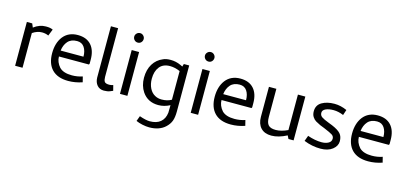

<svg xmlns="http://www.w3.org/2000/svg" viewBox="-75 -1223 4308 2032"><g transform="rotate(15 2079.0 -206.5)"><path d="M355 -472.5 326.2 -400Q293.8 -415 255 -415Q202.5 -415 151.2 -380V0H70V-480H128.8L146.2 -438.8Q208.8 -486.2 277.5 -486.2Q305 -486.2 321.9 -483.1Q338.8 -480 355 -472.5Z M826.2 -268.8V-225L821.2 -215H492.5Q492.5 -153.8 538.8 -101.2Q582.5 -57.5 675 -57.5Q736.2 -57.5 791.2 -76.2L806.2 -16.2Q730 10 652.5 10Q536.2 10 475 -52.5Q413.8 -115 413.8 -231.2Q413.8 -341.2 467.5 -412.5Q525 -486.2 628.8 -486.2Q723.8 -486.2 775 -429.4Q826.2 -372.5 826.2 -268.8ZM637.5 -422.5Q571.2 -422.5 536.2 -382.5Q501.2 -342.5 493.8 -280H743.8Q743.8 -342.5 716.9 -382.5Q690 -422.5 637.5 -422.5Z M1126.2 -71.2 1141.2 -12.5Q1137.5 -11.2 1111.2 0Q1085 11.2 1043.8 11.2Q997.5 11.2 970 -20.6Q942.5 -52.5 941.2 -103.8V-666.2H1020V-132.5Q1020 -98.8 1031.2 -81.2Q1042.5 -63.8 1083.8 -63.8Q1102.5 -63.8 1126.2 -71.2Z M1207.5 -625Q1207.5 -645 1222.5 -660.6Q1237.5 -676.2 1260 -676.2Q1281.2 -676.2 1296.2 -660.6Q1311.2 -645 1311.2 -625Q1311.2 -603.8 1296.9 -588.1Q1282.5 -572.5 1260 -572.5Q1237.5 -572.5 1222.5 -588.1Q1207.5 -603.8 1207.5 -625ZM1300 0H1218.8V-480H1300Z M1640 10Q1525 10 1463.8 -78.8Q1420 -143.8 1420 -231.2Q1420 -320 1458.1 -381.9Q1496.2 -443.8 1563.8 -471.2Q1595 -486.2 1645 -486.2Q1703.8 -486.2 1757.5 -461.2L1781.2 -450L1790 -480H1848.8V22.5Q1848.8 88.8 1833.8 128.8Q1818.8 168.8 1782.5 202.5Q1752.5 231.2 1708.1 246.9Q1663.8 262.5 1608.8 262.5Q1573.8 262.5 1533.1 253.8Q1492.5 245 1462.5 231.2L1483.8 173.8Q1555 198.8 1597.5 198.8Q1672.5 198.8 1715 162.5Q1757.5 126.2 1765 60Q1766.2 46.2 1766.2 -10V-22.5Q1703.8 10 1640 10ZM1766.2 -82.5V-396.2Q1710 -421.2 1655 -421.2Q1580 -421.2 1541.2 -372.5Q1502.5 -323.8 1502.5 -242.5Q1502.5 -183.8 1525 -138.8Q1547.5 -93.8 1586.2 -73.8Q1617.5 -56.2 1658.8 -56.2Q1721.2 -56.2 1766.2 -82.5Z M1982.5 -625Q1982.5 -645 1997.5 -660.6Q2012.5 -676.2 2035 -676.2Q2056.2 -676.2 2071.2 -660.6Q2086.2 -645 2086.2 -625Q2086.2 -603.8 2071.9 -588.1Q2057.5 -572.5 2035 -572.5Q2012.5 -572.5 1997.5 -588.1Q1982.5 -603.8 1982.5 -625ZM2075 0H1993.8V-480H2075Z M2607.5 -268.8V-225L2602.5 -215H2273.8Q2273.8 -153.8 2320 -101.2Q2363.8 -57.5 2456.2 -57.5Q2517.5 -57.5 2572.5 -76.2L2587.5 -16.2Q2511.2 10 2433.8 10Q2317.5 10 2256.2 -52.5Q2195 -115 2195 -231.2Q2195 -341.2 2248.8 -412.5Q2306.2 -486.2 2410 -486.2Q2505 -486.2 2556.2 -429.4Q2607.5 -372.5 2607.5 -268.8ZM2418.8 -422.5Q2352.5 -422.5 2317.5 -382.5Q2282.5 -342.5 2275 -280H2525Q2525 -342.5 2498.1 -382.5Q2471.2 -422.5 2418.8 -422.5Z M2908.8 -57.5Q2967.5 -57.5 3040 -91.2V-480H3121.2V0H3065L3047.5 -35Q2956.2 12.5 2878.8 12.5Q2803.8 12.5 2763.1 -31.2Q2722.5 -75 2722.5 -151.2V-480H2803.8V-171.2Q2803.8 -110 2827.5 -83.8Q2851.2 -57.5 2908.8 -57.5Z M3516.2 -123.8Q3516.2 -150 3493.8 -165Q3471.2 -180 3398.8 -210L3351.2 -228.8Q3320 -243.8 3300 -255.6Q3280 -267.5 3263.8 -291.9Q3247.5 -316.2 3247.5 -353.8Q3247.5 -421.2 3303.1 -453.8Q3358.8 -486.2 3440 -486.2Q3508.8 -486.2 3577.5 -455L3557.5 -395Q3501.2 -418.8 3448.8 -418.8Q3395 -418.8 3361.9 -403.1Q3328.8 -387.5 3328.8 -358.8Q3328.8 -330 3351.9 -313.8Q3375 -297.5 3431.2 -276.2L3472.5 -260Q3541.2 -231.2 3568.8 -200Q3596.2 -168.8 3596.2 -117.5Q3596.2 -65 3547.5 -26.9Q3498.8 11.2 3417.5 11.2Q3325 11.2 3235 -25L3257.5 -86.2Q3338.8 -57.5 3411.2 -57.5Q3455 -57.5 3485.6 -74.4Q3516.2 -91.2 3516.2 -123.8Z M4112.5 -268.8V-225L4107.5 -215H3778.8Q3778.8 -153.8 3825 -101.2Q3868.8 -57.5 3961.2 -57.5Q4022.5 -57.5 4077.5 -76.2L4092.5 -16.2Q4016.2 10 3938.8 10Q3822.5 10 3761.2 -52.5Q3700 -115 3700 -231.2Q3700 -341.2 3753.8 -412.5Q3811.2 -486.2 3915 -486.2Q4010 -486.2 4061.2 -429.4Q4112.5 -372.5 4112.5 -268.8ZM3923.8 -422.5Q3857.5 -422.5 3822.5 -382.5Q3787.5 -342.5 3780 -280H4030Q4030 -342.5 4003.1 -382.5Q3976.2 -422.5 3923.8 -422.5Z"/></g></svg>

Font: Cambay
Style: Regular
Weight: 400
Version: Version 1.180;PS 001.180;hotconv 1.0.70;makeotf.lib2.5.58329